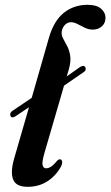

<svg xmlns="http://www.w3.org/2000/svg" viewBox="-20 -748 448 778"><path d="M23 -277.5Q20 -282.5 22 -288.8Q24 -295 30 -298.5L108.5 -351.5L178 -594Q198 -663.5 238.5 -696Q279 -728.5 335.5 -728.5Q371.5 -728.5 389.5 -712.8Q407.5 -697 407.5 -676.5Q407.5 -654 392.5 -641Q377.5 -628 356 -628Q339.5 -628 324 -635.5Q308.5 -643 294.2 -650.5Q280 -658 267.5 -658Q253 -658 242.5 -646.5Q232 -635 230 -619.5Q228.5 -605 236 -591.5Q243.5 -578 252.2 -561.2Q261 -544.5 264.5 -521.5Q268 -498.5 258.5 -465.5L250.5 -438.5L304.5 -476.5Q319.5 -485.5 325.5 -476Q331.5 -463 318 -455L239.5 -401L161.5 -133Q149.5 -92.5 152.5 -79.2Q155.5 -66 167 -66Q176 -66 186.2 -72.2Q196.5 -78.5 211 -96Q218 -103.5 223.5 -102.5Q229.5 -102 231.5 -94Q233.5 -86 226.5 -72Q205.5 -34.5 171.2 -12.8Q137 9 92 9Q45.5 9 33.5 -20.2Q21.5 -49.5 37 -104.5L97.5 -313.5L41.5 -276Q27.5 -268 23 -277.5Z"/></svg>

Font: Fraunces 144pt Soft SemiBold
Style: Italic
Weight: 600
Italic angle: -16°
Version: Version 1.000;[b76b70a41]